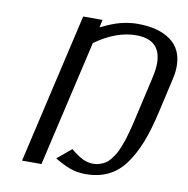

<svg xmlns="http://www.w3.org/2000/svg" viewBox="-77 -745 814 831"><g transform="rotate(10 330.0 -330.0)"><path d="M619.1 -312Q601.1 -232.4 579.6 -176.5Q558.1 -120.6 527.1 -76.9Q496.1 -33.2 452.6 -11.7Q409.2 9.8 352.1 9.8Q314.5 9.8 283.4 -1.7Q252.4 -13.2 215.8 -35.2L277.8 -86.9Q308.6 -61.5 330.6 -50.8Q352.5 -40 377.9 -40Q393.1 -40 406.5 -44.7Q419.9 -49.3 430.9 -56.2Q441.9 -63 451.9 -75.9Q461.9 -88.9 469.2 -100.6Q476.6 -112.3 484.4 -131.8Q492.2 -151.4 497.1 -166.3Q502 -181.2 508.5 -205.6Q515.1 -230 518.8 -246.3Q522.5 -262.7 528.8 -290L564.9 -448.2Q574.2 -489.3 574.2 -515.1Q574.2 -620.1 464.8 -620.1Q377 -620.1 285.2 -554.2L157.2 0H71.8L224.1 -660.2H309.1L301.8 -626Q304.2 -627 315.4 -632.3Q326.7 -637.7 331.5 -639.9Q336.4 -642.1 348.4 -647Q360.4 -651.9 367.9 -654.3Q375.5 -656.7 388.2 -660.2Q400.9 -663.6 411.4 -665.3Q421.9 -667 435.3 -668.5Q448.7 -669.9 461.9 -669.9Q554.2 -669.9 607.2 -631.6Q660.2 -593.3 660.2 -518.1Q660.2 -491.2 652.8 -460Z"/></g></svg>

Font: Pfennig
Style: Italic
Weight: 500
Italic angle: -13°
Version: Version 20120410 ; ttfautohint (v0.8)